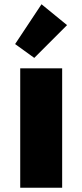

<svg xmlns="http://www.w3.org/2000/svg" viewBox="-20 -882 387 902"><path d="M272 -561V0H75V-561ZM141 -610 51 -675 175 -862 295 -764Z"/></svg>

Font: Fz Poppins ExtBd
Style: Regular
Weight: 800
Designer: Ninad Kale (Devanagari), Jonny Pinhorn (Latin)
Foundry: Indian Type Foundry
Version: Vit hóa bi Vntype.Com & FontZin.Com